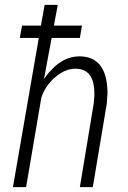

<svg xmlns="http://www.w3.org/2000/svg" viewBox="-20 -770 526 790"><path d="M308.6 -613.8H192.4L161.1 -445.3Q225.6 -538.1 307.1 -538.1Q308.6 -538.1 309.6 -538.1Q412.1 -536.1 421.4 -410.2L422.4 -388.2L419.4 -343.8L361.8 0H308.6L365.7 -344.7L368.2 -376.5Q368.2 -380.9 368.2 -385.3Q368.2 -485.4 293 -487.3Q292 -487.3 290.5 -487.3Q247.6 -487.3 207 -452.1Q165 -416 149.9 -367.2L87.4 0H33.2L139.6 -613.8H61.5L70.8 -664.6H148.4L163.6 -750H217.8L201.7 -664.6H317.4Z"/></svg>

Font: MAUL Condensed Light Italic
Style: Light Italic
Weight: 300
Italic angle: -12°
Designer: MAUL
Version: Version 1.0; 2020; ttfautohint (v1.8.3)